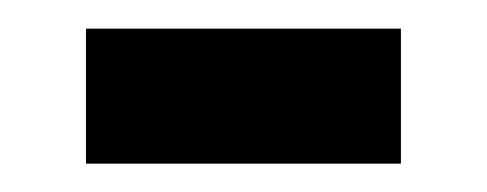

<svg xmlns="http://www.w3.org/2000/svg" viewBox="-20 -374 340 134"><path d="M259.8 -259.8H40V-354H259.8Z"/></svg>

Font: Aurulent Sans
Style: Bold
Weight: 700
Version: Version 2007.05.04